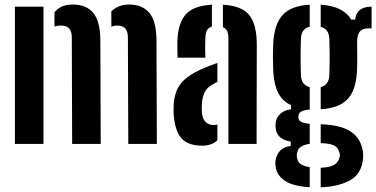

<svg xmlns="http://www.w3.org/2000/svg" viewBox="-20 -629 1645 839"><path d="M45.1 0V-600H169.9V0ZM540.6 0 538.9 -465.6Q538.4 -492.5 527.2 -504.9Q515.9 -517.3 491.4 -517.3Q478.2 -517.3 466.5 -512V-579.6Q481.1 -593.3 499.8 -601.2Q518.6 -609.1 543.9 -609.1Q601.7 -609.1 632.1 -573.6Q662.5 -538.1 663.8 -455.2L665.4 0ZM295.3 0 293.7 -465.6Q293.5 -492.5 282.1 -504.9Q270.6 -517.3 246.1 -517.3Q238.9 -517.3 232.1 -516.3Q225.3 -515.3 218 -512.4V-575.9Q232.5 -592.1 250.8 -600.6Q269.2 -609.1 298.6 -609.1Q356.4 -609.1 386.8 -573.6Q417.2 -538.1 418.5 -455.2L420.1 0Z M739 -127.1Q738.5 -137.2 738.4 -150.2Q738.4 -163.2 738.9 -173.3Q741.8 -212.6 755.9 -241.2Q770 -269.8 799.3 -292Q828.6 -314.1 877.6 -334Q891 -339.9 904 -344.7Q917 -349.6 930 -353.8V-271.3Q925 -268.9 919.7 -266Q914.5 -263.1 909 -259.9Q882.1 -245.1 872.8 -222.7Q863.6 -200.3 862.1 -173.3Q861.6 -164 861.6 -155Q861.7 -145.9 862.2 -136.8Q864.7 -110.4 877.9 -96.6Q891.2 -82.7 914.6 -82.7Q921.7 -82.7 930 -85V-16.3Q906.2 7.5 863.7 7.5Q802.7 7.5 773.9 -23.5Q745.1 -54.6 739 -127.1ZM756.1 -377Q755.6 -386.6 755.1 -410.2Q754.6 -433.7 755.1 -451.1Q758.3 -528 791.6 -566Q825 -604 906 -608.5V-512.7Q891.7 -508.8 885.1 -497.5Q878.6 -486.2 877.5 -464.9Q877 -456.5 876.7 -439.6Q876.5 -422.7 876.7 -405.3Q877 -387.8 877.5 -377ZM978.1 0V-460.8Q978.1 -480.3 972.8 -492.5Q967.6 -504.7 954.1 -510.1V-608.5Q1038.3 -603.5 1070.4 -561.6Q1102.5 -519.8 1102.1 -431.8L1101.3 0Z M1333.4 189.2Q1263.7 185.1 1228.2 163Q1192.6 140.8 1185.7 106Q1184.1 97.9 1183.5 89.5Q1182.8 81 1184.1 72.7Q1187.3 48.4 1202.5 31.1Q1217.6 13.8 1250.6 8.2V-10.3Q1190.9 -19.8 1185 -66.3Q1183.7 -76.5 1183.7 -81.1Q1183.7 -85.6 1185 -94.5Q1187.5 -115.3 1205 -131.7Q1222.6 -148.1 1251.8 -151.3V-169.3Q1214.6 -186.8 1196.1 -222.2Q1177.7 -257.6 1174.3 -314.4Q1173.7 -334.3 1173.2 -350.6Q1172.7 -366.8 1172.7 -382Q1172.7 -397.1 1173.2 -412.6Q1173.7 -428.2 1174.3 -446.3Q1180.2 -528 1217.4 -566Q1254.6 -604.1 1333.4 -608.5V-512.2Q1314.8 -507.6 1305.4 -494.9Q1296 -482.1 1295 -460.8Q1294 -432.8 1293.7 -404.8Q1293.4 -376.9 1293.7 -350.3Q1294 -323.7 1295 -299.9Q1296 -278.1 1305.6 -265.5Q1315.2 -252.9 1333.4 -248.1V-150.3Q1305.5 -148.1 1294.8 -140.7Q1284 -133.4 1284 -120.3Q1284 -119.5 1284 -118.5Q1284 -117.6 1284 -116.3Q1284 -103.4 1294.6 -97.1Q1305.1 -90.7 1333.4 -88V-0.6Q1310.7 2.6 1296.5 11.4Q1282.3 20.3 1279.1 36.3Q1276.8 43.6 1276.8 50.5Q1276.8 57.5 1279.1 65.1Q1282.3 81.1 1296.6 89.6Q1310.8 98 1333.4 101.2ZM1381.4 189.5V104Q1417.6 102.9 1437.1 93Q1456.6 83.1 1462.3 62.6Q1465.5 55 1465.2 47.7Q1464.8 40.3 1461.6 33.1Q1456.2 13.5 1437 5.4Q1417.7 -2.6 1381.4 -3.5V-86.1Q1468.7 -83 1512.4 -54.3Q1556.1 -25.7 1565.4 30.7Q1566.7 38 1567 48.8Q1567.4 59.7 1565.4 72.2Q1556.5 135.1 1505.8 161.1Q1455.1 187 1381.4 189.5ZM1381.4 -151.6V-248.1Q1399.1 -252.9 1408.5 -265.5Q1417.9 -278.1 1419 -299.9Q1420.1 -323.7 1420.4 -350.3Q1420.6 -376.9 1420.4 -404.8Q1420.1 -432.8 1419 -460.8Q1417.9 -482.1 1408.5 -494.7Q1399.2 -507.2 1381.4 -511.8V-608.5Q1479.9 -602.5 1514.7 -543.3H1531.7Q1535.3 -572.3 1552.8 -585.9Q1570.4 -599.6 1603.8 -600V-505.1H1590.3Q1564.5 -505.1 1552.6 -491.4Q1540.7 -477.7 1540.7 -447.5V-419.6Q1540.7 -400.3 1541 -383.8Q1541.2 -367.3 1541 -350.7Q1540.8 -334.1 1539.7 -314.4Q1535.1 -233.2 1498 -194.8Q1460.9 -156.3 1381.4 -151.6Z"/></svg>

Font: Big Shoulders Stencil Thin
Style: Regular
Weight: 100
Designer: Patric King
Foundry: XO Type Co
Version: Version 2.001